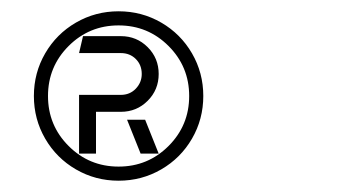

<svg xmlns="http://www.w3.org/2000/svg" viewBox="-20 -670 630 340"><path d="M190 -650Q231 -650 265.5 -630Q300 -610 320 -575.5Q340 -541 340 -500Q340 -459 320 -424.5Q300 -390 265.5 -370Q231 -350 190 -350Q149 -350 114.5 -370Q80 -390 60 -424.5Q40 -459 40 -500Q40 -541 60 -575.5Q80 -610 114.5 -630Q149 -650 190 -650ZM190 -375Q242 -375 278.5 -411.5Q315 -448 315 -500Q315 -552 278.5 -588.5Q242 -625 190 -625Q138 -625 101.5 -588.5Q65 -552 65 -500Q65 -448 101.5 -411.5Q138 -375 190 -375ZM120 -502H194Q210 -502 220.5 -513Q231 -524 231 -539Q231 -555 220.5 -565.5Q210 -576 194 -576H120L127 -606H194Q222 -606 241.5 -586.5Q261 -567 261 -539Q261 -511 241.5 -491.5Q222 -472 194 -472H150V-398H120ZM237 -458 261 -398H229L205 -458Z"/></svg>

Font: SB Skate blade
Style: Regular
Weight: 400
Designer: Valerio Brotto (Silverblur_type)
Version: Version 1.003